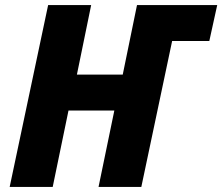

<svg xmlns="http://www.w3.org/2000/svg" viewBox="-20 -734 873 754"><path d="M18 0 169 -714H338L282 -441H462L518 -714H833L802 -573H656L535 0H367L429 -300H249L187 0Z"/></svg>

Font: Noto Sans Disp ExtBd
Style: Italic
Weight: 800
Italic angle: -12°
Designer: Monotype Design Team
Foundry: Monotype Imaging Inc.
Version: Version 2.000;GOOG;noto-source:20170915:90ef993387c0